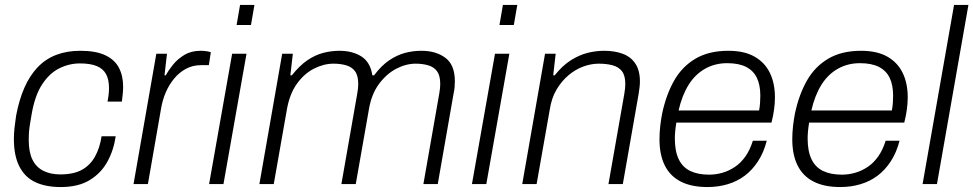

<svg xmlns="http://www.w3.org/2000/svg" viewBox="-20 -743 3929 775"><path d="M225 12Q164 12 122 -8Q80 -28 58 -71.5Q36 -115 36 -182Q36 -203 38.5 -226.5Q41 -250 45 -276Q57 -340 78.5 -389Q100 -438 132 -471.5Q164 -505 207 -521.5Q250 -538 304 -538Q367 -538 405 -520Q443 -502 460 -469.5Q477 -437 477 -393Q477 -379 475.5 -364.5Q474 -350 472 -333H414Q417 -348 418.5 -361.5Q420 -375 420 -387Q420 -422 408 -444Q396 -466 370 -476.5Q344 -487 303 -487Q259 -487 219 -467Q179 -447 149.5 -401.5Q120 -356 107 -278Q102 -251 99.5 -232.5Q97 -214 96.5 -201.5Q96 -189 96 -178Q96 -129 111 -98.5Q126 -68 155 -53.5Q184 -39 223 -39Q277 -39 310.5 -57.5Q344 -76 363.5 -111Q383 -146 390 -193H447Q439 -137 413.5 -90.5Q388 -44 342 -16Q296 12 225 12Z M519 0 611 -526H654L644 -439H649Q660 -459 678.5 -482Q697 -505 724.5 -521.5Q752 -538 790 -538Q804 -538 815.5 -536Q827 -534 831 -532L823 -480H792Q758 -480 731 -465.5Q704 -451 683.5 -426.5Q663 -402 649.5 -371Q636 -340 630 -304L577 0Z M935 -642 949 -723H1007L993 -642ZM824 0 917 -526H975L882 0Z M1027 0 1119 -526H1162L1152 -439H1158Q1190 -479 1221 -500Q1252 -521 1284.5 -529.5Q1317 -538 1350 -538Q1403 -538 1439 -515Q1475 -492 1483 -439H1490Q1520 -479 1551.5 -500Q1583 -521 1615 -529.5Q1647 -538 1681 -538Q1740 -538 1778 -509.5Q1816 -481 1816 -415Q1816 -404 1815 -391.5Q1814 -379 1811 -366L1747 0H1689L1753 -365Q1755 -376 1756 -386Q1757 -396 1757 -404Q1757 -438 1744 -455.5Q1731 -473 1708 -479.5Q1685 -486 1658 -486Q1618 -486 1578.5 -465Q1539 -444 1509 -403Q1479 -362 1469 -301L1416 0H1358L1422 -365Q1424 -376 1425 -386Q1426 -396 1426 -404Q1426 -438 1413 -455.5Q1400 -473 1377 -479.5Q1354 -486 1326 -486Q1287 -486 1247.5 -466Q1208 -446 1178.5 -405Q1149 -364 1138 -301L1085 0Z M1996 -642 2010 -723H2068L2054 -642ZM1885 0 1978 -526H2036L1943 0Z M2088 0 2180 -526H2223L2213 -439H2219Q2251 -479 2284.5 -500Q2318 -521 2351.5 -529.5Q2385 -538 2419 -538Q2461 -538 2493.5 -526Q2526 -514 2544.5 -486.5Q2563 -459 2563 -414Q2563 -403 2561.5 -390.5Q2560 -378 2558 -365L2494 0H2436L2500 -364Q2502 -376 2503 -386Q2504 -396 2504 -404Q2504 -438 2490.5 -455.5Q2477 -473 2452.5 -479.5Q2428 -486 2397 -486Q2366 -486 2334.5 -474.5Q2303 -463 2275 -439.5Q2247 -416 2226.5 -381.5Q2206 -347 2199 -300L2146 0Z M2836 12Q2771 12 2728 -10Q2685 -32 2663.5 -75Q2642 -118 2642 -181Q2642 -207 2645 -234Q2648 -261 2653 -286Q2669 -361 2701 -417.5Q2733 -474 2787 -506Q2841 -538 2920 -538Q2984 -538 3025.5 -514.5Q3067 -491 3087.5 -449Q3108 -407 3108 -350Q3108 -327 3104.5 -301Q3101 -275 3094 -248H2710Q2707 -230 2705.5 -214Q2704 -198 2704 -184Q2704 -133 2719.5 -100.5Q2735 -68 2766 -53Q2797 -38 2842 -38Q2869 -38 2895.5 -45.5Q2922 -53 2946 -69Q2970 -85 2988.5 -111Q3007 -137 3019 -175H3075Q3063 -128 3040 -92.5Q3017 -57 2986.5 -34Q2956 -11 2917.5 0.5Q2879 12 2836 12ZM2719 -297H3044Q3047 -313 3048 -328.5Q3049 -344 3049 -357Q3049 -400 3035 -429Q3021 -458 2991.5 -473Q2962 -488 2915 -488Q2866 -488 2826 -465.5Q2786 -443 2759.5 -400.5Q2733 -358 2719 -297Z M3372 12Q3307 12 3264 -10Q3221 -32 3199.5 -75Q3178 -118 3178 -181Q3178 -207 3181 -234Q3184 -261 3189 -286Q3205 -361 3237 -417.5Q3269 -474 3323 -506Q3377 -538 3456 -538Q3520 -538 3561.5 -514.5Q3603 -491 3623.5 -449Q3644 -407 3644 -350Q3644 -327 3640.5 -301Q3637 -275 3630 -248H3246Q3243 -230 3241.5 -214Q3240 -198 3240 -184Q3240 -133 3255.5 -100.5Q3271 -68 3302 -53Q3333 -38 3378 -38Q3405 -38 3431.5 -45.5Q3458 -53 3482 -69Q3506 -85 3524.5 -111Q3543 -137 3555 -175H3611Q3599 -128 3576 -92.5Q3553 -57 3522.5 -34Q3492 -11 3453.5 0.5Q3415 12 3372 12ZM3255 -297H3580Q3583 -313 3584 -328.5Q3585 -344 3585 -357Q3585 -400 3571 -429Q3557 -458 3527.5 -473Q3498 -488 3451 -488Q3402 -488 3362 -465.5Q3322 -443 3295.5 -400.5Q3269 -358 3255 -297Z M3704 0 3831 -723H3889L3762 0Z"/></svg>

Font: Archivo SemiBold ExtraLight
Style: Italic
Weight: 250
Italic angle: -10°
Version: Version 2.001